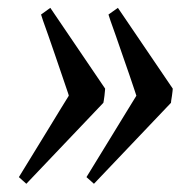

<svg xmlns="http://www.w3.org/2000/svg" viewBox="-20 -459 485 477"><path d="M409.2 -238.8Q409.2 -238.3 408.7 -232.9Q408.2 -227.5 407.2 -220.9Q406.2 -214.4 405.3 -209L404.8 -203.6L213.4 -2.4L194.8 -19Q229.5 -75.2 256.8 -120.1Q268.6 -139.2 279.5 -157.2Q290.5 -175.3 299.3 -189.5L318.8 -221.2L314 -235.8Q309.1 -251 301.3 -273.4Q293.5 -295.9 284.4 -322Q275.4 -348.1 267.6 -370.6Q259.8 -393.1 254.4 -407.7L249.5 -422.9L272.9 -439.5ZM241.2 -238.8Q241.2 -238.3 240.7 -232.9Q240.2 -227.5 239.5 -220.9Q238.8 -214.4 237.8 -209L236.8 -203.6L45.4 -2.4L26.9 -19Q61.5 -75.2 88.9 -120.1Q100.6 -139.2 111.6 -157.2Q122.6 -175.3 131.3 -189.5L150.9 -221.2Q151.4 -221.2 146.2 -236.1Q141.1 -251 133.5 -273.4Q126 -295.9 116.9 -322Q107.9 -348.1 100.1 -370.6Q92.3 -393.1 86.9 -407.7L82 -422.9L105 -439.5Z"/></svg>

Font: Gentium Book Basic
Style: Italic
Weight: 400
Italic angle: -8°
Designer: J. Victor Gaultney and Annie Olsen
Foundry: SIL International
Version: Version 1.102; 2013; Maintenance release